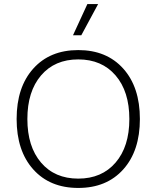

<svg xmlns="http://www.w3.org/2000/svg" viewBox="-20 -917 772 947"><path d="M411 -897H464L381 -743H340ZM144 -578.5Q226 -670 366 -670Q506 -670 588 -578.5Q670 -487 670 -330Q670 -173 588 -81.5Q506 10 366 10Q226 10 144 -81.5Q62 -173 62 -330Q62 -487 144 -578.5ZM550 -545Q482 -624 366 -624Q250 -624 182.5 -545Q115 -466 115 -330Q115 -194 182.5 -115Q250 -36 366 -36Q482 -36 550 -115Q618 -194 618 -330Q618 -466 550 -545Z"/></svg>

Font: Elaine Sans Light
Style: Regular
Weight: 300
Designer: Wei Huang
Foundry: Wei Huang
Version: Version 2.001;December 24, 2019;FontCreator 12.0.0.2547 64-b